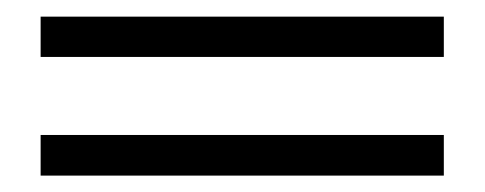

<svg xmlns="http://www.w3.org/2000/svg" viewBox="-20 -363 588 233"><path d="M518.6 -293.9H29.3V-342.8H518.6ZM518.6 -149.9H29.3V-199.2H518.6Z"/></svg>

Font: Scheherazade New Rohingya
Style: Regular
Weight: 400
Designer: SIL International
Foundry: SIL International
Version: Version 3.000 ; LngRng